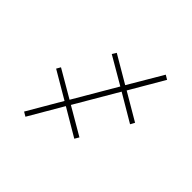

<svg xmlns="http://www.w3.org/2000/svg" viewBox="-158 -776 920 920"><g transform="rotate(45 301.5 -316.0)"><path d="M133 -7 111 -20 212 -193 74 -274 86 -295 225 -214 352 -431 213 -512 226 -533 364 -452 466 -625 488 -612 387 -439 525 -358 513 -336 374 -418 247 -201 386 -120 373 -98 234 -180Z"/></g></svg>

Font: Noto Sans Thin
Style: Italic
Weight: 100
Italic angle: -12°
Designer: Monotype Design Team
Foundry: Monotype Imaging Inc.
Version: Version 2.013; ttfautohint (v1.8.4.7-5d5b)